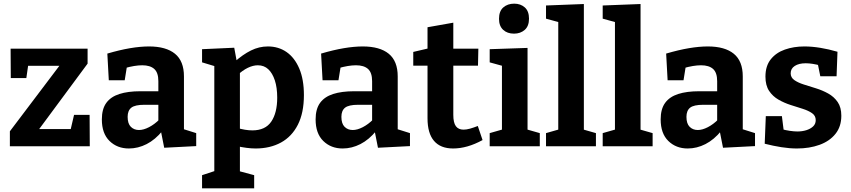

<svg xmlns="http://www.w3.org/2000/svg" viewBox="-20 -800 4654 1050"><path d="M470 -172 471 0H34V-82L325 -467L343 -440H100L138 -470L124 -373H39L38 -534H459V-452L166 -56L161 -94H394L358 -56L385 -172Z M986 -71 967 -99 1053 -72V-1L878 8L859 -88L869 -85Q829 -36 782 -12Q735 12 685 12Q621 12 579 -29Q537 -70 537 -147Q537 -204 561.5 -237.5Q586 -271 633 -286Q680 -301 747 -301H856L846 -290V-356Q846 -403 823.5 -423Q801 -443 758 -443Q737 -443 713 -439Q689 -435 661 -427L675 -442L662 -361H575L567 -507Q635 -527 691.5 -536.5Q748 -546 795 -546Q888 -546 937 -506Q986 -466 986 -382ZM678 -161Q678 -124 695.5 -106.5Q713 -89 740 -89Q765 -89 795 -104.5Q825 -120 852 -147L846 -123V-237L856 -227H770Q718 -227 698 -211Q678 -195 678 -161Z M1085 230V158L1170 130L1152 154V-453L1168 -434L1085 -459V-531L1261 -539L1277 -452L1261 -460Q1308 -502 1352.5 -524Q1397 -546 1445 -546Q1503 -546 1547 -515.5Q1591 -485 1616.5 -425.5Q1642 -366 1642 -280Q1642 -183 1609 -118Q1576 -53 1516.5 -20.5Q1457 12 1378 12Q1354 12 1328 8.5Q1302 5 1274 -1L1292 -17V154L1277 133L1370 158V230ZM1360 -87Q1431 -87 1463.5 -135Q1496 -183 1496 -266Q1496 -321 1483 -360.5Q1470 -400 1447 -421.5Q1424 -443 1390 -443Q1364 -443 1335 -429Q1306 -415 1275 -386L1292 -423V-74L1275 -101Q1322 -87 1360 -87Z M2155 -71 2136 -99 2222 -72V-1L2047 8L2028 -88L2038 -85Q1998 -36 1951 -12Q1904 12 1854 12Q1790 12 1748 -29Q1706 -70 1706 -147Q1706 -204 1730.5 -237.5Q1755 -271 1802 -286Q1849 -301 1916 -301H2025L2015 -290V-356Q2015 -403 1992.5 -423Q1970 -443 1927 -443Q1906 -443 1882 -439Q1858 -435 1830 -427L1844 -442L1831 -361H1744L1736 -507Q1804 -527 1860.5 -536.5Q1917 -546 1964 -546Q2057 -546 2106 -506Q2155 -466 2155 -382ZM1847 -161Q1847 -124 1864.5 -106.5Q1882 -89 1909 -89Q1934 -89 1964 -104.5Q1994 -120 2021 -147L2015 -123V-237L2025 -227H1939Q1887 -227 1867 -211Q1847 -195 1847 -161Z M2458 12Q2389 12 2353.5 -29.5Q2318 -71 2318 -153V-459L2336 -441H2240V-516L2338 -539L2318 -515V-651L2459 -676V-515L2444 -534H2596L2594 -441H2444L2459 -459V-172Q2459 -129 2473 -110Q2487 -91 2515 -91Q2531 -91 2550.5 -96.5Q2570 -102 2593 -111L2619 -34Q2535 12 2458 12Z M2865 -82 2855 -94 2932 -72V0H2658V-72L2735 -94L2725 -82V-447L2734 -438L2658 -459V-531L2865 -538ZM2791 -616Q2754 -616 2731.5 -637Q2709 -658 2709 -697Q2709 -739 2732.5 -759.5Q2756 -780 2792 -780Q2827 -780 2850 -759.5Q2873 -739 2873 -698Q2873 -657 2849.5 -636.5Q2826 -616 2791 -616Z M3173 -82 3162 -94 3239 -72V0H2966V-72L3043 -94L3033 -82V-687L3042 -677L2966 -698V-770L3173 -778Z M3483 -82 3472 -94 3549 -72V0H3276V-72L3353 -94L3343 -82V-687L3352 -677L3276 -698V-770L3483 -778Z M4042 -71 4023 -99 4109 -72V-1L3934 8L3915 -88L3925 -85Q3885 -36 3838 -12Q3791 12 3741 12Q3677 12 3635 -29Q3593 -70 3593 -147Q3593 -204 3617.5 -237.5Q3642 -271 3689 -286Q3736 -301 3803 -301H3912L3902 -290V-356Q3902 -403 3879.5 -423Q3857 -443 3814 -443Q3793 -443 3769 -439Q3745 -435 3717 -427L3731 -442L3718 -361H3631L3623 -507Q3691 -527 3747.5 -536.5Q3804 -546 3851 -546Q3944 -546 3993 -506Q4042 -466 4042 -382ZM3734 -161Q3734 -124 3751.5 -106.5Q3769 -89 3796 -89Q3821 -89 3851 -104.5Q3881 -120 3908 -147L3902 -123V-237L3912 -227H3826Q3774 -227 3754 -211Q3734 -195 3734 -161Z M4304 -399Q4304 -376 4324 -362Q4344 -348 4375.5 -338Q4407 -328 4442.5 -317Q4478 -306 4509.5 -288.5Q4541 -271 4561 -242Q4581 -213 4581 -167Q4581 -108 4549 -68Q4517 -28 4462 -8Q4407 12 4338 12Q4298 12 4253.5 5Q4209 -2 4162 -14L4168 -165H4256L4267 -77L4255 -94Q4275 -88 4299 -84.5Q4323 -81 4341 -81Q4367 -81 4389.5 -88Q4412 -95 4426.5 -108.5Q4441 -122 4441 -143Q4441 -167 4421 -181Q4401 -195 4369.5 -205Q4338 -215 4303.5 -226Q4269 -237 4237.5 -255Q4206 -273 4186 -303Q4166 -333 4166 -381Q4166 -439 4195 -475.5Q4224 -512 4272.5 -529Q4321 -546 4379 -546Q4420 -546 4466 -538.5Q4512 -531 4560 -517L4555 -383H4466L4450 -462L4469 -441Q4422 -454 4386 -454Q4349 -454 4326.5 -439.5Q4304 -425 4304 -399Z"/></svg>

Font: Bitter Thin
Style: Bold
Weight: 700
Version: Version 3.021